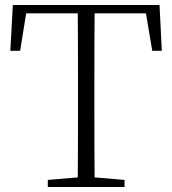

<svg xmlns="http://www.w3.org/2000/svg" viewBox="-20 -743 685 763"><path d="M356 -690Q355 -592 355 -390V-333Q355 -136 356 -38L475 -28V0H170V-28L289 -38Q290 -136 290 -333V-390Q290 -591 289 -690H84L60 -541H21L31 -723H614L623 -541H585L560 -690Z"/></svg>

Font: Source Han Serif SC ExtraLight
Style: Regular
Weight: 250
Designer: Ryoko NISHIZUKA  (kana & ideographs); Frank Grießhammer (Latin, Greek & Cyrillic); Wenlong ZHANG  (bopomofo); Sandoll Co
Foundry: Adobe Systems Incorporated
Version: Version 1.001 October 20, 2017